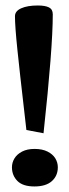

<svg xmlns="http://www.w3.org/2000/svg" viewBox="-20 -654 249 689"><path d="M136.2 -175.8Q169.4 -481.4 169.4 -602.5Q169.4 -620.6 155.8 -627.4Q142.1 -634.3 115.7 -634.3Q78.6 -634.3 56.2 -624.3Q33.7 -614.3 33.7 -595.7Q33.7 -559.6 42.5 -474.9Q51.3 -390.1 65.9 -264.6L74.7 -187.5ZM187.5 -53.7Q187.5 -70.8 178.5 -85.7Q169.4 -100.6 150.6 -110.1Q131.8 -119.6 104 -119.6Q77.6 -119.6 59.3 -110.1Q41 -100.6 32 -85.7Q22.9 -70.8 22.9 -53.7Q22.9 -24.4 42.5 -4.6Q62 15.1 103.5 15.1Q145 15.1 166.3 -4.2Q187.5 -23.4 187.5 -53.7Z"/></svg>

Font: Neuton
Style: Bold
Weight: 700
Designer: Brian M Zick
Foundry: Brian M Zick
Version: Version 1.560